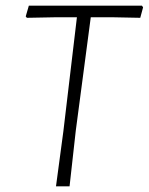

<svg xmlns="http://www.w3.org/2000/svg" viewBox="-20 -659 526 679"><path d="M482 -639 486 -633 476 -596 376 -598H301L248 -197L226 0H178L204 -194L252 -598H179L75 -596L71 -601L82 -639Z"/></svg>

Font: Alegreya Sans Light
Style: Italic
Weight: 300
Italic angle: -7°
Designer: Juan Pablo del Peral
Foundry: Huerta Tipografica
Version: Version 2.007